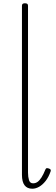

<svg xmlns="http://www.w3.org/2000/svg" viewBox="-20 -1135 339 1172"><path d="M177 17Q146 17 130 -4Q114 -25 114 -68V-1100Q114 -1108 118.5 -1111.5Q123 -1115 132 -1115Q142 -1115 146.5 -1111.5Q151 -1108 151 -1100V-81Q151 -55 157 -35.5Q163 -16 182 -16Q197 -16 209 -24.5Q221 -33 233 -51.5Q245 -70 257 -100Q260 -108 266 -108.5Q272 -109 279 -106Q287 -104 289 -99Q291 -94 289 -89Q277 -54 258.5 -30.5Q240 -7 219 5Q198 17 177 17Z"/></svg>

Font: Playwrite FR Moderne Thin
Style: Regular
Weight: 250
Version: Version 1.002